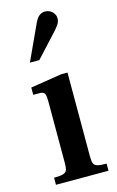

<svg xmlns="http://www.w3.org/2000/svg" viewBox="-119 -816 527 865"><g transform="rotate(-15 144.5 -383.5)"><path d="M30 0V-33Q60 -33 73.5 -37.5Q87 -42 90.5 -53Q94 -64 94 -83V-372Q94 -400 88.5 -409Q83 -418 66 -418H36V-452L182 -475H211V-83Q211 -62 215 -51.5Q219 -41 232.5 -37Q246 -33 275 -33V0ZM59 -562 137 -731Q147 -751 158.5 -759Q170 -767 184 -767Q203 -767 217 -754Q231 -741 231 -723Q231 -713 227 -703.5Q223 -694 207 -675L103 -562Z"/></g></svg>

Font: Frank Ruhl Libre Medium
Style: Regular
Weight: 500
Designer: Yanek Iontef
Foundry: Fontef
Version: Version 6.004